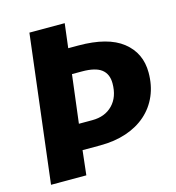

<svg xmlns="http://www.w3.org/2000/svg" viewBox="-104 -782 800 872"><g transform="rotate(-15 296.0 -346.5)"><path d="M589 -378Q589 -318 568 -269.5Q547 -221 508 -186.5Q469 -152 414 -133.5Q359 -115 291 -115H208L195 0H29L113 -693H279L265 -579H312Q451 -579 520 -524.5Q589 -470 589 -378ZM286 -235Q346 -235 382 -272Q418 -309 418 -373Q418 -417 389.5 -439Q361 -461 298 -461H251L223 -235Z"/></g></svg>

Font: Qjlgwqiwhsfqbnnlvksmvfsycuq
Style: Regular
Weight: 700
Italic angle: -8°
Designer: Carrois Corporate & Edenspiekermann
Foundry: Carrois Corporate GbR & Edenspiekermann AG
Version: Version 2.001